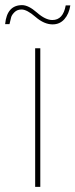

<svg xmlns="http://www.w3.org/2000/svg" viewBox="-52 -728 294 748"><path d="M85 0V-540H105V0ZM-15 -634H-32Q-25 -708 34 -708Q59 -708 92 -679Q125 -650 152 -650Q194 -650 204 -707H222Q217 -674 199 -653.5Q181 -633 153 -633Q120 -633 86.5 -662Q53 -691 32 -691Q15 -691 4.5 -680.5Q-6 -670 -8.5 -661Q-11 -652 -15 -634Z"/></svg>

Font: SVN-Poppins Thin
Style: Regular
Weight: 100
Designer: Ninad Kale (Devanagari), Jonny Pinhorn (Latin)
Foundry: Indian Type Foundry
Version: Version 3.002 2017